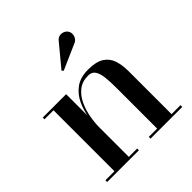

<svg xmlns="http://www.w3.org/2000/svg" viewBox="-186 -831 969 969"><g transform="rotate(-45 299.0 -346.5)"><path d="M198.5 -460V-12.5H258V0H31.5V-12.5H96V-447.5H31.5V-460ZM503.5 -319.5V-12.5H567.5V0H341V-12.5H400.5V-307.5Q400.5 -349.5 396.8 -381Q393 -412.5 381 -430.2Q369 -448 343 -448Q301 -448 273 -425.8Q245 -403.5 228.8 -368.8Q212.5 -334 205.5 -295.2Q198.5 -256.5 198.5 -223.5L189.5 -220.5Q189.5 -255.5 196.5 -298.2Q203.5 -341 221.8 -380Q240 -419 274.5 -444.2Q309 -469.5 364 -469.5Q421.5 -469.5 451.5 -450Q481.5 -430.5 492.5 -396.8Q503.5 -363 503.5 -319.5ZM273.5 -552 266 -560.5 361 -675Q372 -689.5 386 -692Q400 -694.5 412.2 -689Q424.5 -683.5 430.5 -673.5Q437 -663.5 436.2 -650.5Q435.5 -637.5 428.2 -626.8Q421 -616 408.5 -611.5Z"/></g></svg>

Font: Bodoni Moda 18pt Medium
Style: Regular
Weight: 500
Designer: Owen Earl
Foundry: indestructible type
Version: Version 2.004